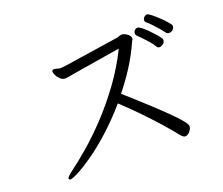

<svg xmlns="http://www.w3.org/2000/svg" viewBox="-118 -890 1236 1066"><g transform="rotate(-20 500.0 -357.0)"><path d="M954 -607Q954 -593 944 -584.5Q934 -576 923 -576Q912 -576 905 -584Q898 -594 884 -610.5Q870 -627 853.5 -645Q837 -663 822 -675Q815 -681 815 -690Q815 -699 823 -707Q831 -715 841 -715Q848 -715 866 -700.5Q884 -686 904.5 -666.5Q925 -647 939.5 -630Q954 -613 954 -607ZM878 -551Q878 -536 866 -528Q854 -520 845 -520Q834 -520 828 -531Q820 -546 804.5 -563.5Q789 -581 773.5 -597.5Q758 -614 747 -624Q741 -630 741 -638Q741 -648 748.5 -656Q756 -664 766 -664Q774 -664 790 -651.5Q806 -639 823.5 -621Q841 -603 855.5 -586.5Q870 -570 875 -561Q878 -557 878 -551ZM707 -591Q679 -529 640 -468Q601 -407 555 -350Q636 -278 690 -228Q744 -178 776.5 -145.5Q809 -113 825 -94Q841 -75 846 -66Q851 -57 851 -52Q851 -37 838 -21.5Q825 -6 810 -6Q805 -6 803 -7Q801 -8 795 -12.5Q789 -17 778 -31Q751 -65 717 -103.5Q683 -142 646.5 -180.5Q610 -219 577 -251.5Q544 -284 520 -306Q453 -229 388.5 -171Q324 -113 269.5 -75Q215 -37 178 -18Q141 1 129 1Q123 1 121.5 -2.5Q120 -6 120 -7Q120 -12 128 -20Q136 -28 149 -38Q197 -73 259.5 -126.5Q322 -180 389 -251Q456 -322 518.5 -407.5Q581 -493 629 -590Q589 -584 538 -575.5Q487 -567 438 -559Q389 -551 354.5 -545.5Q320 -540 313 -538Q307 -537 302 -536.5Q297 -536 292 -536Q278 -536 265.5 -547.5Q253 -559 246 -573Q239 -587 239 -595Q239 -605 250 -606H251Q256 -606 267 -603Q278 -600 283 -599H291Q294 -599 299.5 -599.5Q305 -600 321 -602Q337 -604 372.5 -609.5Q408 -615 470.5 -624.5Q533 -634 632 -649Q647 -651 650.5 -653Q654 -655 664 -657Q666 -657 667 -657.5Q668 -658 669 -658Q684 -658 701.5 -645.5Q719 -633 719 -618Q719 -610 713 -604Z"/></g></svg>

Font: Klee One SemiBold
Style: Regular
Weight: 600
Designer: Fontworks Inc.
Foundry: Fontworks Inc.
Version: Version 1.00;January 12, 2022;FontCreator 13.0.0.2683 64-bit